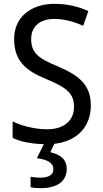

<svg xmlns="http://www.w3.org/2000/svg" viewBox="-20 -744 539 1004"><path d="M329 138C329 89 294 63 243 52L264 8C382 -5 455 -80 455 -193C455 -298 396 -349 282 -397C178 -440 143 -468 143 -541C143 -602 185 -645 264 -645C317 -645 369 -630 415 -609L442 -686C395 -708 335 -724 265 -724C140 -724 53 -652 54 -540C54 -428 112 -375 221 -331C332 -285 367 -254 367 -185C367 -116 318 -68 226 -68C162 -68 93 -86 46 -109V-23C87 -3 143 8 209 10L173 83C223 90 259 105 259 140C259 171 235 185 189 185C171 185 152 183 140 180V235C151 238 170 240 192 240C281 240 329 203 329 138Z"/></svg>

Font: Noto Sans Devanagari SemiCondensed
Style: Regular
Weight: 400
Width: 4
Designer: Jelle Bosma - Monotype Design Team
Foundry: Monotype Imaging Inc.
Version: Version 2.004